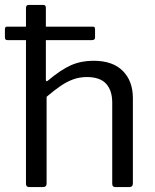

<svg xmlns="http://www.w3.org/2000/svg" viewBox="-20 -762 632 782"><path d="M99.4 0Q85.8 0 85.8 -13.4V-729.1Q85.8 -742 96.8 -742H156Q166.8 -742 166.8 -730.4V-437.8Q166.8 -432.5 169.2 -431.4Q171.6 -430.2 176.2 -434.5Q227.7 -477.9 268.8 -496.2Q309.9 -514.5 360.8 -514.5Q439.2 -514.5 480.2 -473.1Q521.2 -431.7 521.2 -362.5V-15.5Q521.2 0 506.4 0H450Q443.5 0 440.3 -3.3Q437.1 -6.7 437.1 -13.4V-344.3Q437.1 -393.4 412.3 -420.8Q387.4 -448.2 333.7 -448.2Q304.2 -448.2 278.7 -439Q253.3 -429.9 227.4 -412.4Q201.5 -394.9 169.8 -367.7V-14.5Q169.8 0 154.2 0ZM11.1 -598.6Q4.7 -598.6 2.3 -601.5Q0 -604.5 0 -610.4V-642.8Q0 -653.4 8 -653.4H358.3Q367.1 -653.4 367.1 -644.1V-609.5Q367.1 -598.6 354.7 -598.6Z"/></svg>

Font: Libre Franklin Thin
Style: Regular
Weight: 100
Designer: Pablo Impallari, Rodrigo Fuenzalida, Nhung Nguyen
Foundry: Impallari Type
Version: Version 3.000